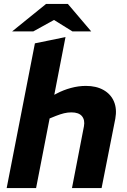

<svg xmlns="http://www.w3.org/2000/svg" viewBox="-20 -959 646 979"><path d="M14 0 158 -738 314 -770 247 -425 195 -443 269 -482Q303 -500 341.5 -510.5Q380 -521 418 -521Q471 -521 508 -500Q545 -479 561 -441.5Q577 -404 568 -354L498 0H347L408 -315Q414 -347 398 -366.5Q382 -386 344 -386Q325 -386 306.5 -381.5Q288 -377 265 -368L233 -355L164 0ZM42 -799 215 -939H326L284 -873L150 -799ZM349 -799 230 -873 215 -939H326L445 -799Z"/></svg>

Font: REM SemiBold
Style: Italic
Weight: 600
Italic angle: -11°
Designer: Octavio Pardo
Foundry: Ashler Design
Version: Version 1.005;gftools[0.9.28]